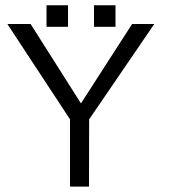

<svg xmlns="http://www.w3.org/2000/svg" viewBox="-20 -691 643 711"><path d="M551.3 -602.1 310.1 -249 309.6 0H239.3V-249L7.3 -602.1H93.3L279.8 -308.1L469.2 -602.1ZM91.3 -109.4V-109.9H92.3V-109.4ZM231.9 -591.8H152.3V-671.4H231.9ZM407.7 -591.8H328.1V-671.4H407.7Z"/></svg>

Font: AKL 022
Style: Regular
Weight: 400
Designer: AKL
Foundry: AKL
Version: Version 2.053;August 19, 2024;FontCreator 13.0.0.2675 64-bit